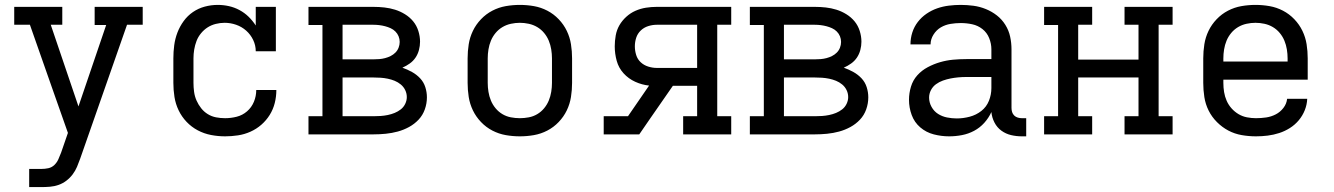

<svg xmlns="http://www.w3.org/2000/svg" viewBox="-20 -548 5440 783"><path d="M99 215V141H148Q163 141 177 138Q191 135 201.5 125Q212 115 218 101.5Q224 88 229 75L257 -6L195 -182L102 -447H38V-520H234V-447H187L300 -114L413 -446H366V-520H562V-447H498L307 99Q301 116 294 132.5Q287 149 276 163.5Q265 178 250.5 189Q236 200 219 206Q202 212 184 213.5Q166 215 148 215Z M898 8Q869 8 840.5 2.5Q812 -3 786.5 -16.5Q761 -30 741 -51Q721 -72 708.5 -98Q696 -124 691.5 -152.5Q687 -181 687 -210V-310Q687 -337 690.5 -363.5Q694 -390 703.5 -415Q713 -440 729 -462Q745 -484 767 -499Q789 -514 815 -521Q841 -528 868 -528Q891 -528 913.5 -523Q936 -518 956.5 -507Q977 -496 993.5 -480Q1010 -464 1023 -444V-520H1105V-339H1023Q1023 -363 1012.5 -385Q1002 -407 984 -423Q966 -439 943 -447Q920 -455 896 -455Q878 -455 860 -450.5Q842 -446 827 -436.5Q812 -427 800 -412.5Q788 -398 781.5 -381Q775 -364 772 -346Q769 -328 769 -310V-210Q769 -192 771.5 -173.5Q774 -155 781.5 -138Q789 -121 800.5 -106.5Q812 -92 827.5 -82.5Q843 -73 861 -69.5Q879 -66 898 -66Q922 -66 945.5 -72Q969 -78 987.5 -94Q1006 -110 1015.5 -133Q1025 -156 1025 -181H1107Q1107 -154 1100.5 -128Q1094 -102 1080 -79.5Q1066 -57 1046 -39.5Q1026 -22 1001.5 -11Q977 0 950.5 4Q924 8 898 8Z M1238 0V-74H1295V-446H1238V-520H1503Q1526 -520 1548 -517.5Q1570 -515 1591 -508.5Q1612 -502 1631.5 -490Q1651 -478 1665 -461Q1679 -444 1686 -422Q1693 -400 1693 -378Q1693 -361 1688.5 -344Q1684 -327 1674.5 -313Q1665 -299 1651 -289Q1637 -279 1621 -272Q1641 -265 1660 -254.5Q1679 -244 1693.5 -228.5Q1708 -213 1714.5 -192.5Q1721 -172 1721 -151Q1721 -126 1712.5 -102Q1704 -78 1687 -60Q1670 -42 1648 -30Q1626 -18 1602 -11.5Q1578 -5 1553 -2.5Q1528 0 1503 0ZM1377 -306H1503Q1515 -306 1527 -307Q1539 -308 1550.5 -311Q1562 -314 1573 -319.5Q1584 -325 1592.5 -333.5Q1601 -342 1605.5 -353.5Q1610 -365 1610 -377Q1610 -389 1605.5 -400Q1601 -411 1592.5 -419.5Q1584 -428 1573 -433Q1562 -438 1550.5 -441Q1539 -444 1527 -445.5Q1515 -447 1503 -447H1377ZM1377 -74H1503Q1518 -74 1532.5 -75Q1547 -76 1561.5 -79Q1576 -82 1589.5 -87.5Q1603 -93 1614.5 -102Q1626 -111 1632.5 -124.5Q1639 -138 1639 -152Q1639 -167 1632.5 -180.5Q1626 -194 1614.5 -203.5Q1603 -213 1589.5 -218.5Q1576 -224 1561.5 -227Q1547 -230 1532.5 -231Q1518 -232 1503 -232H1377Z M2100 8Q2071 8 2042.5 3Q2014 -2 1988 -15.5Q1962 -29 1941.5 -50.5Q1921 -72 1908.5 -98Q1896 -124 1891.5 -152.5Q1887 -181 1887 -210V-310Q1887 -339 1891.5 -367.5Q1896 -396 1908.5 -422Q1921 -448 1941.5 -469.5Q1962 -491 1988 -504.5Q2014 -518 2042.5 -523Q2071 -528 2100 -528Q2129 -528 2157.5 -523Q2186 -518 2212 -504.5Q2238 -491 2258.5 -469.5Q2279 -448 2291.5 -422Q2304 -396 2308.5 -367.5Q2313 -339 2313 -310V-210Q2313 -181 2308.5 -152.5Q2304 -124 2291.5 -98Q2279 -72 2258.5 -50.5Q2238 -29 2212 -15.5Q2186 -2 2157.5 3Q2129 8 2100 8ZM2100 -66Q2118 -66 2136.5 -69.5Q2155 -73 2171 -82.5Q2187 -92 2199 -106.5Q2211 -121 2218 -138Q2225 -155 2228 -173.5Q2231 -192 2231 -210V-310Q2231 -328 2228 -346.5Q2225 -365 2218 -382Q2211 -399 2199 -413.5Q2187 -428 2171 -437.5Q2155 -447 2136.5 -451Q2118 -455 2100 -455Q2082 -455 2063.5 -451Q2045 -447 2029 -437.5Q2013 -428 2001 -413.5Q1989 -399 1982 -382Q1975 -365 1972 -346.5Q1969 -328 1969 -310V-210Q1969 -192 1972 -173.5Q1975 -155 1982 -138Q1989 -121 2001 -106.5Q2013 -92 2029 -82.5Q2045 -73 2063.5 -69.5Q2082 -66 2100 -66Z M2442 0V-74H2541L2627 -199Q2598 -202 2570.5 -214.5Q2543 -227 2523 -249Q2503 -271 2495 -300Q2487 -329 2487 -359Q2487 -381 2491 -403.5Q2495 -426 2506 -445Q2517 -464 2534 -479.5Q2551 -495 2571.5 -504Q2592 -513 2614 -516.5Q2636 -520 2658 -520H2962V-447H2905V-74H2962V0H2766V-74H2823V-198H2724L2631 -64L2587 0ZM2658 -271H2823V-447H2658Q2641 -447 2623.5 -441.5Q2606 -436 2593 -423.5Q2580 -411 2574.5 -394Q2569 -377 2569 -359Q2569 -341 2574.5 -323.5Q2580 -306 2593 -294Q2606 -282 2623.5 -276.5Q2641 -271 2658 -271Z M3038 0V-74H3095V-446H3038V-520H3303Q3326 -520 3348 -517.5Q3370 -515 3391 -508.5Q3412 -502 3431.5 -490Q3451 -478 3465 -461Q3479 -444 3486 -422Q3493 -400 3493 -378Q3493 -361 3488.5 -344Q3484 -327 3474.5 -313Q3465 -299 3451 -289Q3437 -279 3421 -272Q3441 -265 3460 -254.5Q3479 -244 3493.5 -228.5Q3508 -213 3514.5 -192.5Q3521 -172 3521 -151Q3521 -126 3512.5 -102Q3504 -78 3487 -60Q3470 -42 3448 -30Q3426 -18 3402 -11.5Q3378 -5 3353 -2.5Q3328 0 3303 0ZM3177 -306H3303Q3315 -306 3327 -307Q3339 -308 3350.5 -311Q3362 -314 3373 -319.5Q3384 -325 3392.5 -333.5Q3401 -342 3405.5 -353.5Q3410 -365 3410 -377Q3410 -389 3405.5 -400Q3401 -411 3392.5 -419.5Q3384 -428 3373 -433Q3362 -438 3350.5 -441Q3339 -444 3327 -445.5Q3315 -447 3303 -447H3177ZM3177 -74H3303Q3318 -74 3332.5 -75Q3347 -76 3361.5 -79Q3376 -82 3389.5 -87.5Q3403 -93 3414.5 -102Q3426 -111 3432.5 -124.5Q3439 -138 3439 -152Q3439 -167 3432.5 -180.5Q3426 -194 3414.5 -203.5Q3403 -213 3389.5 -218.5Q3376 -224 3361.5 -227Q3347 -230 3332.5 -231Q3318 -232 3303 -232H3177Z M3851 8H3850Q3819 8 3788 0Q3757 -8 3733 -28.5Q3709 -49 3698 -79Q3687 -109 3687 -141Q3687 -168 3695 -194.5Q3703 -221 3721 -241Q3739 -261 3763.5 -274Q3788 -287 3814 -294.5Q3840 -302 3866.5 -304.5Q3893 -307 3921 -307H4023V-347Q4023 -370 4014 -392.5Q4005 -415 3986.5 -429.5Q3968 -444 3945 -449Q3922 -454 3898 -454Q3877 -454 3856 -450.5Q3835 -447 3817 -436.5Q3799 -426 3787 -407Q3775 -388 3775 -367H3693Q3693 -392 3700.5 -415.5Q3708 -439 3723 -458.5Q3738 -478 3758.5 -492Q3779 -506 3802 -514Q3825 -522 3849.5 -525Q3874 -528 3898 -528Q3924 -528 3950 -524.5Q3976 -521 4000.5 -511Q4025 -501 4045.5 -485Q4066 -469 4080 -446.5Q4094 -424 4099.5 -398.5Q4105 -373 4105 -347V-108Q4105 -99 4107.5 -91Q4110 -83 4116 -77Q4122 -71 4130.5 -68.5Q4139 -66 4147 -66H4165V8H4147Q4125 8 4103.5 3Q4082 -2 4064 -15Q4046 -28 4035.5 -48.5Q4025 -69 4023 -91Q4012 -67 3994 -47Q3976 -27 3952.5 -14.5Q3929 -2 3903 3Q3877 8 3851 8ZM3882 -65Q3908 -65 3934.5 -72Q3961 -79 3982 -95.5Q4003 -112 4013 -137Q4023 -162 4023 -189V-234H3921Q3904 -234 3888 -232.5Q3872 -231 3856.5 -228Q3841 -225 3825.5 -219.5Q3810 -214 3797 -204.5Q3784 -195 3776.5 -180.5Q3769 -166 3769 -150Q3769 -130 3779 -112Q3789 -94 3805.5 -83.5Q3822 -73 3842 -69Q3862 -65 3882 -65Z M4238 0V-74H4295V-446H4238V-520H4434V-447H4377V-305H4623V-447H4566V-520H4762V-447H4705V-74H4762V0H4566V-74H4623V-232H4377V-74H4434V0Z M5102 8Q5073 8 5044 3Q5015 -2 4989.5 -15.5Q4964 -29 4943 -50Q4922 -71 4909 -97Q4896 -123 4891.5 -152Q4887 -181 4887 -210V-310Q4887 -339 4891.5 -367.5Q4896 -396 4908.5 -422Q4921 -448 4941.5 -469.5Q4962 -491 4988 -504.5Q5014 -518 5042.5 -523Q5071 -528 5100 -528Q5129 -528 5157.5 -523Q5186 -518 5212 -504.5Q5238 -491 5258.5 -469.5Q5279 -448 5291.5 -422Q5304 -396 5308.5 -367.5Q5313 -339 5313 -310V-223H4969V-210Q4969 -191 4972 -172.5Q4975 -154 4982.5 -137Q4990 -120 5002.5 -106Q5015 -92 5031 -82.5Q5047 -73 5065.5 -69.5Q5084 -66 5102 -66Q5123 -66 5143.5 -69Q5164 -72 5182.5 -81.5Q5201 -91 5214 -108Q5227 -125 5229 -145H5311Q5310 -121 5301 -98.5Q5292 -76 5276.5 -57.5Q5261 -39 5240.5 -26Q5220 -13 5197 -5.5Q5174 2 5150 5Q5126 8 5102 8ZM4969 -297H5231V-310Q5231 -328 5228 -346.5Q5225 -365 5218 -382Q5211 -399 5199 -413.5Q5187 -428 5171 -437.5Q5155 -447 5136.5 -451Q5118 -455 5100 -455Q5082 -455 5063.5 -451Q5045 -447 5029 -437.5Q5013 -428 5001 -413.5Q4989 -399 4982 -382Q4975 -365 4972 -346.5Q4969 -328 4969 -310Z"/></svg>

Font: Iosevka Plex Etoile
Style: Regular
Weight: 400
Designer: Belleve Invis
Foundry: Belleve Invis
Version: Version 25.1.1; ttfautohint (v1.8.4)